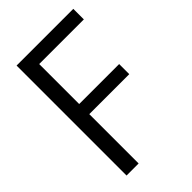

<svg xmlns="http://www.w3.org/2000/svg" viewBox="-218 -815 900 900"><g transform="rotate(-45 232.0 -364.5)"><path d="M70 0V-729H446V-659H134L150 -675V0ZM125 -327V-394H415V-327Z"/></g></svg>

Font: Mona Sans SemiCondensed
Style: Regular
Weight: 400
Width: 4
Designer: Deni Anggara
Foundry: GitHub
Version: Version 2.000